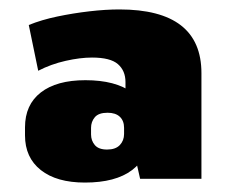

<svg xmlns="http://www.w3.org/2000/svg" viewBox="-20 -739 487 407"><path d="M246 -497V-565Q246 -589 230 -603Q214 -617 175 -617Q150 -617 119 -610Q88 -603 61 -589L41 -686Q68 -697 101.5 -704Q135 -711 169.5 -715Q204 -719 233 -719Q407 -719 407 -584V-360H277ZM160 -352Q100 -352 66.5 -378.5Q33 -405 33 -452V-469Q33 -517 66.5 -543Q100 -569 161 -569Q225 -569 260 -543Q295 -517 295 -469V-452Q295 -405 260 -378.5Q225 -352 160 -352ZM207 -422Q225 -422 234 -431.5Q243 -441 243 -455V-468Q243 -483 234 -491.5Q225 -500 208 -500Q189 -500 181 -490.5Q173 -481 173 -468V-454Q173 -441 181 -431.5Q189 -422 207 -422Z"/></svg>

Font: Pathway Extreme SemiCondensed Black
Style: Regular
Weight: 900
Width: 4
Version: Version 1.001;gftools[0.9.26]